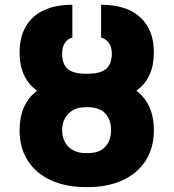

<svg xmlns="http://www.w3.org/2000/svg" viewBox="-20 -759 713 789"><path d="M235.4 -223.6Q235.4 -196.8 246.6 -175.5Q257.8 -154.3 279.8 -142.1Q301.8 -129.9 332 -129.9H341.8Q388.7 -129.9 412.6 -156Q436.5 -182.1 436.5 -224.6Q436.5 -266.6 412.6 -292.5Q388.7 -318.4 341.8 -318.4H332Q286.6 -318.4 261 -291.7Q235.4 -265.1 235.4 -223.6ZM439.5 -539.1Q439.5 -566.9 426.5 -583.7Q413.6 -600.6 395.5 -604.5V-739.3Q461.4 -739.7 510 -718Q558.6 -696.3 585.4 -652.1Q612.3 -607.9 612.3 -543Q612.3 -438 540.5 -386.2Q612.3 -331.5 612.3 -224.6Q612.3 -150.9 578.1 -98.1Q543.9 -45.4 482.7 -17.8Q421.4 9.8 341.8 9.8H332Q252 9.8 190.7 -17.6Q129.4 -44.9 95 -97.7Q60.5 -150.4 60.5 -223.6Q60.5 -331.5 132.3 -386.2Q60.5 -438 60.5 -543Q60.5 -607.4 86.9 -651.6Q113.3 -695.8 162.1 -717.8Q210.9 -739.7 277.3 -739.3V-604.5Q259.8 -600.6 247.6 -584Q235.4 -567.4 235.4 -539.1Q235.4 -495.6 257.8 -475.8Q280.3 -456.1 332 -456.1H340.8Q393.1 -456.1 416.3 -476.1Q439.5 -496.1 439.5 -539.1Z"/></svg>

Font: Pretendard GOV Black
Style: Regular
Weight: 900
Designer: Base glyphs from Inter by Rasmus Andersson; Hangeul glyphs from Noto Sans CJK(Source Han Sans) by Jang Soo-young and Kan
Foundry: Kil Hyung-jin
Version: Version 1.309